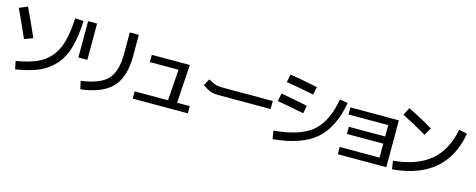

<svg xmlns="http://www.w3.org/2000/svg" viewBox="-35 -1521 5755 2323"><g transform="rotate(15 2842.5 -359.5)"><path d="M698.2 -757.8 804.7 -752Q795.9 -552.7 758.8 -421.9Q723.6 -291 643.6 -196.3Q563.5 -103.5 448.2 -51.8Q336.9 -2 156.2 26.4L135.7 -73.2Q287.1 -98.6 390.6 -142.6Q489.3 -185.5 559.6 -267.6Q627.9 -349.6 658.2 -465.8Q689.5 -579.1 698.2 -757.8ZM6.8 -704.1 110.4 -747.1Q185.5 -591.8 271.5 -394.5L165 -355.5Q108.4 -487.3 6.8 -704.1Z M1494.1 -764.6V-495.1Q1494.1 -235.4 1372.1 -105.5Q1248 24.4 980.5 55.7L958 -44.9Q1196.3 -77.1 1287.1 -174.8Q1379.9 -273.4 1380.9 -492.2V-764.6ZM858.4 -310.5V-764.6H970.7V-310.5Z M1708 -571.3H2184.6L2153.3 -90.8H2312.5V0H1622.1V-90.8H2040L2067.4 -480.5H1708Z M2412.1 -380.9 2463.9 -347.7Q2521.5 -309.6 2607.4 -309.6H3266.6V-410.2H2632.8Q2563.5 -409.2 2515.6 -434.6L2457 -463.9Z M4046.9 -638.7 4148.4 -621.1Q4089.8 -297.9 3913.1 -147.5Q3736.3 3.9 3383.8 36.1L3367.2 -66.4Q3690.4 -94.7 3843.8 -221.7Q3996.1 -349.6 4046.9 -638.7ZM3345.7 -525.4Q3496.1 -499 3679.7 -460.9L3660.2 -362.3Q3437.5 -407.2 3325.2 -425.8ZM3391.6 -775.4Q3514.6 -756.8 3738.3 -710.9L3718.8 -612.3Q3491.2 -658.2 3371.1 -675.8Z M4193.4 -579.1H4800.8V7.8H4193.4V-83H4691.4V-257.8H4236.3V-347.7H4691.4V-490.2H4193.4Z M4835.9 -659.2 4885.7 -753.9Q5064.5 -667 5199.2 -585L5145.5 -491.2Q4982.4 -586.9 4835.9 -659.2ZM5536.1 -659.2 5638.7 -635.7Q5535.2 -42 4874 14.6L4858.4 -88.9Q5153.3 -117.2 5319.3 -255.9Q5483.4 -393.6 5536.1 -659.2Z"/></g></svg>

Font: RobotoJAA
Style: Medium
Weight: 500
Version: Version 2.05; 2016-11-05